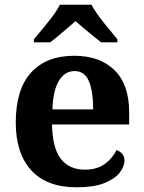

<svg xmlns="http://www.w3.org/2000/svg" viewBox="-20 -786 612 816"><path d="M306 10Q178 10 112.5 -62.5Q47 -135 47 -265Q47 -406 112 -477.5Q177 -549 295 -549Q404 -549 466.5 -488Q529 -427 529 -308V-257H201Q203 -157 238.5 -111Q274 -65 341 -65Q392 -65 425 -89Q458 -113 475 -148Q489 -144 499 -132.5Q509 -121 509 -104Q509 -78 488 -51.5Q467 -25 422.5 -7.5Q378 10 306 10ZM376 -321Q376 -397 358 -440.5Q340 -484 297 -484Q255 -484 230 -442Q205 -400 203 -321ZM124 -619Q140 -638 161.5 -664Q183 -690 203.5 -717Q224 -744 234 -766H369Q380 -744 400 -717Q420 -690 442 -664Q464 -638 479 -619V-606H410Q396 -617 376 -633Q356 -649 336 -666Q316 -683 301 -696Q286 -683 266 -666Q246 -649 227 -633Q208 -617 193 -606H124Z"/></svg>

Font: Noto Serif Myanmar
Style: Regular
Weight: 400
Designer: Ben Mitchell and the Monotype Design Team
Foundry: Monotype Imaging Inc.
Version: Version 2.106